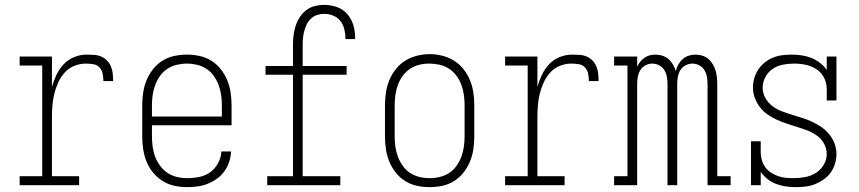

<svg xmlns="http://www.w3.org/2000/svg" viewBox="-20 -763 3540 791"><path d="M61 0V-37H154V-493H61V-530H194V-405Q201 -430 212.5 -454.5Q224 -479 242.5 -498.5Q261 -518 286 -528Q311 -538 337 -538Q352 -538 367.5 -537Q383 -536 397 -530Q411 -524 421.5 -513Q432 -502 437.5 -488Q443 -474 444.5 -459Q446 -444 446 -429H406Q406 -444 403 -459Q400 -474 390 -485Q380 -496 364.5 -498.5Q349 -501 334 -501Q310 -501 287 -492Q264 -483 247.5 -465Q231 -447 220.5 -424.5Q210 -402 204 -378Q198 -354 196 -329.5Q194 -305 194 -281V-37H306V0Z M751 8Q725 8 699 2.5Q673 -3 650.5 -17Q628 -31 611 -51.5Q594 -72 584 -96.5Q574 -121 570 -147.5Q566 -174 566 -200V-330Q566 -356 570 -382.5Q574 -409 584 -433Q594 -457 610.5 -478Q627 -499 649.5 -513Q672 -527 698 -532.5Q724 -538 750 -538Q776 -538 802 -532.5Q828 -527 850.5 -513Q873 -499 889.5 -478Q906 -457 916 -433Q926 -409 930 -382.5Q934 -356 934 -330V-247H606V-200Q606 -179 609 -157.5Q612 -136 619.5 -116.5Q627 -97 640 -79.5Q653 -62 670.5 -50.5Q688 -39 709 -34Q730 -29 751 -29Q776 -29 801 -34Q826 -39 846 -53.5Q866 -68 878.5 -91Q891 -114 892 -139H932Q931 -117 924 -96Q917 -75 904.5 -57.5Q892 -40 874 -27Q856 -14 836 -6Q816 2 794.5 5Q773 8 751 8ZM606 -283H894V-330Q894 -351 891 -372Q888 -393 880.5 -413Q873 -433 860.5 -450.5Q848 -468 830.5 -479.5Q813 -491 792 -496Q771 -501 750 -501Q729 -501 708 -496Q687 -491 669.5 -479.5Q652 -468 639.5 -450.5Q627 -433 619.5 -413Q612 -393 609 -372Q606 -351 606 -330Z M1081 0V-37H1187V-455H1074V-491H1187V-579Q1187 -599 1189.5 -618.5Q1192 -638 1198 -656.5Q1204 -675 1215 -692Q1226 -709 1241.5 -721Q1257 -733 1276.5 -738Q1296 -743 1315 -743Q1341 -743 1366.5 -734.5Q1392 -726 1409.5 -706.5Q1427 -687 1435 -661.5Q1443 -636 1443 -610Q1443 -608 1443 -606Q1443 -604 1443 -602H1403Q1403 -603 1403 -604.5Q1403 -606 1403 -608Q1403 -626 1398 -644.5Q1393 -663 1381.5 -677.5Q1370 -692 1352 -699Q1334 -706 1315 -706Q1301 -706 1287 -701.5Q1273 -697 1262 -687Q1251 -677 1244.5 -664Q1238 -651 1234 -637Q1230 -623 1228.5 -608.5Q1227 -594 1227 -579V-491H1408V-455H1227V-37H1382V0Z M1750 8Q1724 8 1698 2.5Q1672 -3 1649.5 -17Q1627 -31 1610.5 -52Q1594 -73 1584 -97Q1574 -121 1570 -147.5Q1566 -174 1566 -200V-330Q1566 -356 1570 -382.5Q1574 -409 1584 -433Q1594 -457 1610.5 -478Q1627 -499 1649.5 -513Q1672 -527 1698 -533.5Q1724 -540 1750 -540Q1776 -540 1802 -533.5Q1828 -527 1850.5 -513Q1873 -499 1889.5 -478Q1906 -457 1916 -433Q1926 -409 1930 -382.5Q1934 -356 1934 -330V-200Q1934 -174 1930 -147.5Q1926 -121 1916 -97Q1906 -73 1889.5 -52Q1873 -31 1850.5 -17Q1828 -3 1802 2.5Q1776 8 1750 8ZM1750 -29Q1771 -29 1792 -34Q1813 -39 1830.5 -50.5Q1848 -62 1860.5 -79.5Q1873 -97 1880.5 -117Q1888 -137 1891 -158Q1894 -179 1894 -200V-330Q1894 -351 1891 -372.5Q1888 -394 1880.5 -414Q1873 -434 1860 -451.5Q1847 -469 1829 -480.5Q1811 -492 1790 -496.5Q1769 -501 1748 -501Q1727 -501 1706.5 -496Q1686 -491 1668.5 -479Q1651 -467 1638.5 -449.5Q1626 -432 1619 -412.5Q1612 -393 1609 -372Q1606 -351 1606 -330V-200Q1606 -179 1609 -158Q1612 -137 1619.5 -117Q1627 -97 1639.5 -79.5Q1652 -62 1669.5 -50.5Q1687 -39 1708 -34Q1729 -29 1750 -29Z M2061 0V-37H2154V-493H2061V-530H2194V-405Q2201 -430 2212.5 -454.5Q2224 -479 2242.5 -498.5Q2261 -518 2286 -528Q2311 -538 2337 -538Q2352 -538 2367.5 -537Q2383 -536 2397 -530Q2411 -524 2421.5 -513Q2432 -502 2437.5 -488Q2443 -474 2444.5 -459Q2446 -444 2446 -429H2406Q2406 -444 2403 -459Q2400 -474 2390 -485Q2380 -496 2364.5 -498.5Q2349 -501 2334 -501Q2310 -501 2287 -492Q2264 -483 2247.5 -465Q2231 -447 2220.5 -424.5Q2210 -402 2204 -378Q2198 -354 2196 -329.5Q2194 -305 2194 -281V-37H2306V0Z M2510 0V-37H2565V-493H2510V-530H2605V-488Q2610 -499 2617.5 -508.5Q2625 -518 2635 -525Q2645 -532 2656.5 -535Q2668 -538 2681 -538Q2695 -538 2709 -533.5Q2723 -529 2734 -519.5Q2745 -510 2752.5 -497Q2760 -484 2764 -470Q2767 -484 2774.5 -497Q2782 -510 2792.5 -519.5Q2803 -529 2817 -533.5Q2831 -538 2846 -538Q2860 -538 2874 -533.5Q2888 -529 2898.5 -520Q2909 -511 2916.5 -498.5Q2924 -486 2928 -472.5Q2932 -459 2933.5 -444.5Q2935 -430 2935 -416V-37H2990V0H2895V-416Q2895 -431 2892.5 -446Q2890 -461 2882 -474Q2874 -487 2860.5 -494Q2847 -501 2833 -501Q2818 -501 2804.5 -494Q2791 -487 2783 -474Q2775 -461 2772.5 -446Q2770 -431 2770 -416V0H2730V-416Q2730 -431 2727.5 -446Q2725 -461 2717 -474Q2709 -487 2695.5 -494Q2682 -501 2667 -501Q2653 -501 2639.5 -494Q2626 -487 2618 -474Q2610 -461 2607.5 -446Q2605 -431 2605 -416V0Z M3259 8Q3238 8 3217.5 5Q3197 2 3178 -5Q3159 -12 3142.5 -25Q3126 -38 3114 -55V0H3074V-181H3114V-136Q3114 -120 3118.5 -104Q3123 -88 3132.5 -74.5Q3142 -61 3156 -52Q3170 -43 3185.5 -37.5Q3201 -32 3217.5 -30.5Q3234 -29 3250 -29Q3274 -29 3297.5 -33.5Q3321 -38 3341 -50.5Q3361 -63 3373.5 -84Q3386 -105 3386 -129Q3386 -151 3375 -171Q3364 -191 3346 -204Q3328 -217 3307.5 -225Q3287 -233 3265.5 -239.5Q3244 -246 3223 -253Q3202 -260 3182 -269Q3162 -278 3143.5 -290.5Q3125 -303 3111.5 -320.5Q3098 -338 3090 -359Q3082 -380 3082 -402Q3082 -422 3087.5 -441Q3093 -460 3104 -476.5Q3115 -493 3130.5 -505.5Q3146 -518 3164.5 -525.5Q3183 -533 3202.5 -535.5Q3222 -538 3242 -538Q3262 -538 3282.5 -535Q3303 -532 3322 -524.5Q3341 -517 3357.5 -504.5Q3374 -492 3386 -475V-530H3426V-349H3386V-394Q3386 -410 3381.5 -426Q3377 -442 3367.5 -455Q3358 -468 3344 -477.5Q3330 -487 3314.5 -492Q3299 -497 3283 -499Q3267 -501 3251 -501Q3228 -501 3205 -496.5Q3182 -492 3163 -479Q3144 -466 3133 -445Q3122 -424 3122 -402Q3122 -379 3133 -359.5Q3144 -340 3161.5 -326.5Q3179 -313 3200 -305Q3221 -297 3242 -290.5Q3263 -284 3284 -277.5Q3305 -271 3325.5 -261.5Q3346 -252 3364 -239.5Q3382 -227 3396 -210Q3410 -193 3418 -172Q3426 -151 3426 -129Q3426 -108 3420 -88.5Q3414 -69 3402.5 -52.5Q3391 -36 3374 -24Q3357 -12 3338.5 -4.5Q3320 3 3299.5 5.5Q3279 8 3259 8Z"/></svg>

Font: Iosevka Slab Extralight
Style: Regular
Weight: 200
Monospace: yes
Designer: Belleve Invis
Foundry: Belleve Invis
Version: Version 11.1.1; ttfautohint (v1.8.3)